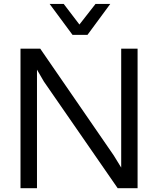

<svg xmlns="http://www.w3.org/2000/svg" viewBox="-20 -982 825 1002"><path d="M87 0V-728H190L573.5 -171L612.5 -107.5V-728H698V0H594L209 -556.5L173 -618.5V0ZM358.5 -800 239 -961.5H312.5L394.5 -854L478.5 -961.5H555.5L436.5 -800Z"/></svg>

Font: Mooli
Style: Regular
Weight: 400
Designer: Vernon Adams
Foundry: Vernon Adams
Version: Version 1.000; ttfautohint (v1.8.4.7-5d5b);gftools[0.9.33]